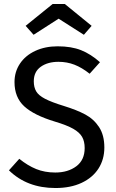

<svg xmlns="http://www.w3.org/2000/svg" viewBox="-20 -934 585 966"><path d="M483 -621 431 -563Q392 -594 354.5 -608.5Q317 -623 274 -623Q220 -623 185 -598Q150 -573 150 -525Q150 -495 162 -474.5Q174 -454 206.5 -437Q239 -420 301 -401Q366 -381 409 -358Q452 -335 478.5 -294.5Q505 -254 505 -192Q505 -132 475.5 -86Q446 -40 390.5 -14Q335 12 259 12Q116 12 25 -77L77 -135Q119 -101 162 -83.5Q205 -66 258 -66Q322 -66 364 -97.5Q406 -129 406 -189Q406 -223 393 -245.5Q380 -268 348.5 -286Q317 -304 257 -322Q151 -354 102 -399Q53 -444 53 -521Q53 -573 80.5 -614Q108 -655 157.5 -678Q207 -701 270 -701Q339 -701 388 -681.5Q437 -662 483 -621ZM109 -804 245 -914H306L441 -804L402 -759L275 -840L149 -759Z"/></svg>

Font: Fira Sans
Style: Regular
Weight: 400
Designer: bBox Type GmbH & Carrois Corporate GbR & Edenspiekermann AG
Foundry: bBox Type GmbH & Carrois Corporate GbR & Edenspiekermann AG
Version: Version 4.301